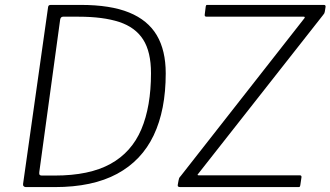

<svg xmlns="http://www.w3.org/2000/svg" viewBox="-20 -762 1346 782"><path d="M85 0Q80 0 76.5 -3.5Q73 -7 74 -13L176 -734Q177 -739 180 -740.5Q183 -742 188 -742H309Q430 -742 506 -711Q582 -680 618.5 -618.5Q655 -557 655 -463Q655 -314 606 -211Q557 -108 457 -54Q357 0 203 0H85ZM203 -47Q344 -47 430 -94.5Q516 -142 555.5 -235Q595 -328 595 -464Q595 -551 563 -601Q531 -651 465.5 -672.5Q400 -694 300 -694H237Q227 -694 225 -682L140 -61Q139 -53 141.5 -50Q144 -47 150 -47ZM714 0Q709 0 706 -2Q703 -4 704 -9L707 -26Q708 -32 709.5 -36Q711 -40 716 -45L1220 -688Q1222 -691 1221 -692.5Q1220 -694 1217 -694H821Q812 -694 814 -704L818 -736Q819 -740 820 -741Q821 -742 824 -742H1299Q1307 -742 1306 -734L1303 -715Q1302 -710 1301 -708Q1300 -706 1296 -701L788 -55Q781 -48 789 -48H1201Q1204 -48 1206 -46.5Q1208 -45 1208 -41L1203 -7Q1202 -3 1201 -1.5Q1200 0 1195 0H714Z"/></svg>

Font: Libre Franklin Thin ExtraLight
Style: Italic
Weight: 250
Italic angle: -8°
Version: Version 3.000